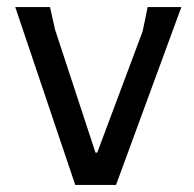

<svg xmlns="http://www.w3.org/2000/svg" viewBox="-20 -521 548 541"><path d="M491 -501 307 0H192L23 -501H121L135 -438L249 -91H254L382 -433L396 -501Z"/></svg>

Font: Alegreya Sans SC Medium
Style: Regular
Weight: 500
Designer: Juan Pablo del Peral
Foundry: Huerta Tipografica
Version: Version 2.001;PS 002.001;hotconv 1.0.88;makeotf.lib2.5.64775